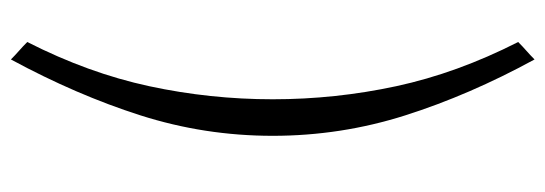

<svg xmlns="http://www.w3.org/2000/svg" viewBox="-344 -519 1000 352"><g transform="rotate(-90 156.0 -343.0)"><path d="M223 -823Q231 -815 239 -808Q247 -801 255 -793Q198 -681 174 -569.5Q150 -458 150 -343Q150 -228 174 -116.5Q198 -5 255 107Q247 115 239 122Q231 129 223 137Q158 18 120.5 -100Q83 -218 83 -343Q83 -468 120.5 -585.5Q158 -703 223 -823Z"/></g></svg>

Font: Cane Nero
Style: Regular
Weight: 400
Version: Version 1.000